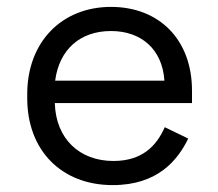

<svg xmlns="http://www.w3.org/2000/svg" viewBox="-20 -523 632 557"><path d="M307 14C438 14 496 -59 526 -121L458 -154C434 -100 393 -56 309 -56C212 -56 142 -119 139 -224H537V-260C537 -409 441 -503 302 -503C159 -503 59 -401 59 -250V-238C59 -87 158 14 307 14ZM140 -289C152 -380 213 -433 302 -433C390 -433 451 -380 457 -289Z"/></svg>

Font: Meta Space
Style: Regular
Weight: 400
Designer: Meta Pool / Florian Karsten
Foundry: Meta Pool / Florian Karsten
Version: Version 2.000;Glyphs 3.1.1 (3137)